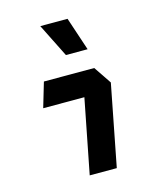

<svg xmlns="http://www.w3.org/2000/svg" viewBox="-120 -909 860 1000"><g transform="rotate(-15 310.0 -409.0)"><path d="M239 0H385L470.5 -439L406.5 -534H135L95.5 -400.5H317.5ZM191.5 -817.5 281.5 -637.5H398.5L338.5 -817.5Z"/></g></svg>

Font: Monaspace Krypton
Style: Bold Italic
Weight: 700
Italic angle: -11°
Designer: Riley Cran & the Lettermatic Team
Foundry: Lettermatic
Version: Version 1.101 (Monaspace Krypton)